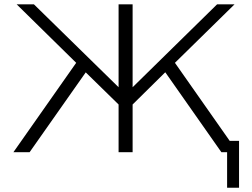

<svg xmlns="http://www.w3.org/2000/svg" viewBox="-20 -715 1182 902"><path d="M43 0 337.9 -419.9 58.1 -694.8H139.2L537.1 -305.2V-694.8H603V-305.2L1000 -694.8H1082L801.8 -419.9L1059.1 -53.2H1103V167H1046.9V0H1020L756.8 -375H755.9L603 -224.1V0H537.1V-224.1L382.8 -375L119.1 0Z"/></svg>

Font: CMU Bright
Style: Roman
Weight: 500
Version: Version 0.7.0